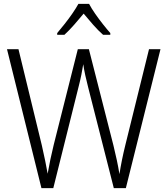

<svg xmlns="http://www.w3.org/2000/svg" viewBox="-20 -967 860 987"><path d="M805 -714 627 0H565L433 -519Q425 -550 418.5 -579.5Q412 -609 408 -637Q404 -612 398.5 -584Q393 -556 385 -525L254 0H193L16 -714H75L195 -220Q205 -176 212.5 -139.5Q220 -103 225 -74Q231 -109 239 -147.5Q247 -186 256 -222L380 -714H437L563 -220Q573 -179 580.5 -144Q588 -109 594 -72Q605 -143 624 -220L746 -714ZM438 -947Q450 -924 469.5 -896Q489 -868 510 -841.5Q531 -815 547 -797V-788H510Q485 -810 459 -839.5Q433 -869 410 -897Q387 -869 361 -839.5Q335 -810 311 -788H274V-797Q291 -817 312 -843.5Q333 -870 352 -897.5Q371 -925 383 -947Z"/></svg>

Font: Noto Sans Sinhala SemiCondensed Light
Style: Regular
Weight: 300
Width: 4
Designer: Jelle Bosma - Monotype Design Team
Foundry: Monotype Imaging Inc.
Version: Version 2.006; ttfautohint (v1.8.4.7-5d5b)